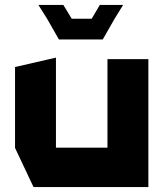

<svg xmlns="http://www.w3.org/2000/svg" viewBox="-20 -759 663 779"><path d="M116 0 41 -159V-487L206 -525H207V-160H416V-519H582V0ZM352 -683 385 -739H479V-738L445 -683L397 -599H219L171 -683L137 -737V-739H237L271 -683Z"/></svg>

Font: Foldit Thin
Style: Bold
Weight: 700
Version: Version 1.003